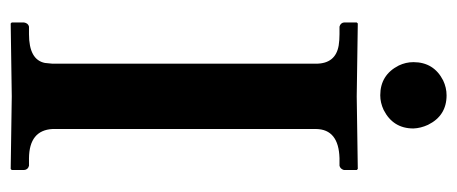

<svg xmlns="http://www.w3.org/2000/svg" viewBox="-268 -585 855 359"><g transform="rotate(90 159.5 -405.5)"><path d="M96.2 -751Q96.2 -789.1 130.4 -806.6Q144 -813 158.2 -813Q196.3 -813 213.4 -778.3Q219.7 -764.6 220.2 -751Q220.2 -712.9 185.5 -695.3Q171.9 -689 158.2 -689Q120.1 -689 102.5 -723.6Q96.2 -736.8 96.2 -751ZM221.2 -76.2Q223.6 -32.7 275.9 -32.2H290Q297.4 -30.3 297.9 -22.9V0L295.9 2Q294.9 2 160.2 0L23.9 2L22 0V-22.9Q23.4 -30.8 29.8 -32.2H43.9Q91.8 -32.2 97.7 -62Q98.6 -68.8 99.1 -76.2V-568.8Q99.1 -605.5 64.9 -611.3Q55.2 -612.8 43.9 -612.8H29.8Q22.9 -614.7 22 -621.1V-645L23.9 -647Q24.9 -647 160.2 -645L295.9 -647L297.9 -645V-621.1Q295.9 -614.3 290 -612.8H275.9Q221.7 -611.3 221.2 -568.8Z"/></g></svg>

Font: Linux Libertine O
Style: Semibold
Weight: 700
Designer: Philipp H. Poll
Foundry: Philipp H. Poll
Version: Version 5.0.0